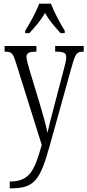

<svg xmlns="http://www.w3.org/2000/svg" viewBox="-20 -786 475 1044"><path d="M117 -619V-606H140C172 -642 201 -673 225 -716C248 -673 277 -642 309 -606H332V-619C308 -657 274 -721 257 -766H193C177 -721 141 -657 117 -619ZM33 201V238H38C164 238 197 198 249 11L371 -427C390 -496 399 -505 432 -505H435V-536H280V-505H290C330 -504 340 -496 340 -475C340 -458 335 -437 328 -413L273 -203C258 -147 246 -100 238 -63C232 -98 216 -156 194 -229L140 -407C131 -439 124 -463 124 -477C124 -495 134 -505 175 -505H178V-536H5V-505H7C44 -505 50 -497 66 -447L207 2C167 143 141 201 33 201Z"/></svg>

Font: Noto Serif Armenian ExtraCondensed Light
Style: Regular
Weight: 300
Width: 2
Designer: Monotype Design Team
Foundry: Monotype Imaging Inc.
Version: Version 2.008